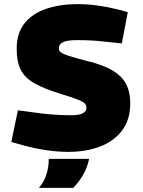

<svg xmlns="http://www.w3.org/2000/svg" viewBox="-20 -729 694 933"><path d="M313 9Q260 9 206 1Q152 -7 96 -22L35 -39L67 -193L149 -182Q183 -177 229.5 -173Q276 -169 324 -169Q365 -169 382.5 -178.5Q400 -188 400 -205Q400 -216 393.5 -224.5Q387 -233 362 -243.5Q337 -254 281 -271Q198 -296 149.5 -323Q101 -350 81 -389.5Q61 -429 61 -491Q61 -568 99.5 -616Q138 -664 205.5 -686.5Q273 -709 357 -709Q403 -709 452 -702.5Q501 -696 549 -684L601 -670L572 -518L486 -527Q463 -530 430.5 -532Q398 -534 353 -534Q308 -534 287 -524.5Q266 -515 266 -494Q266 -484 274.5 -476Q283 -468 311.5 -458.5Q340 -449 401 -433Q482 -414 528.5 -385.5Q575 -357 594 -318.5Q613 -280 613 -228Q613 -147 573 -94.5Q533 -42 465 -16.5Q397 9 313 9ZM169 184Q194 155 205.5 119Q217 83 217 43H413Q405 83 385 118.5Q365 154 336 184Z"/></svg>

Font: REM ExtraBold
Style: Regular
Weight: 800
Designer: Octavio Pardo
Foundry: Ashler Design
Version: Version 1.005;gftools[0.9.28]